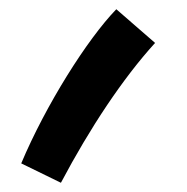

<svg xmlns="http://www.w3.org/2000/svg" viewBox="-20 -204 405 416"><path d="M112 192C175 73 246 -34 316 -111L232 -184C169 -119 79 24 26 150Z"/></svg>

Font: Noto Sans Arabic UI Semi
Style: Regular
Weight: 600
Designer: Nadine Chahine - Monotype Design Team
Foundry: Monotype Imaging Inc.
Version: Version 1.900